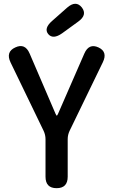

<svg xmlns="http://www.w3.org/2000/svg" viewBox="-20 -984 593 1004"><path d="M276 0Q218 0 218 -60V-256Q218 -279 208 -300L35 -658Q9 -713 60 -736Q111 -760 135 -704L270 -390Q275 -379 277 -379Q279 -379 284 -390L421 -704Q445 -759 495 -736Q544 -713 518 -659L344 -300Q334 -279 334 -256V-60Q334 0 276 0ZM305 -810Q257 -776 232 -806Q208 -836 253 -875L331 -944Q377 -984 408 -945Q438 -906 389 -871Z"/></svg>

Font: Resource Han Rounded CN Medium
Style: Regular
Weight: 500
Designer: Cyano Hao (round all glyphs); Ryoko NISHIZUKA 西塚涼子 (kana, bopomofo & ideographs); Paul D. Hunt (Latin, Greek & Cyrillic)
Foundry: Cyano Hao
Version: 0.990